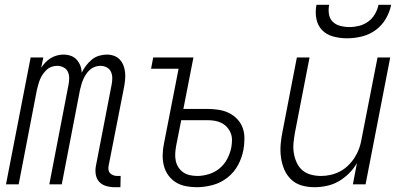

<svg xmlns="http://www.w3.org/2000/svg" viewBox="-20 -770 1690 802"><path d="M459 12Q441 12 423.5 7Q406 2 394.5 -10.5Q383 -23 380 -41.5Q377 -60 381 -79L446 -415Q449 -429 449 -443.5Q449 -458 443.5 -470Q438 -482 426 -488.5Q414 -495 399 -495Q388 -495 376.5 -491Q365 -487 355.5 -478.5Q346 -470 339.5 -460Q333 -450 328 -439Q323 -428 320 -417Q317 -406 314 -394L238 0H186L266 -415Q269 -429 269 -443.5Q269 -458 263.5 -470Q258 -482 245.5 -488.5Q233 -495 219 -495Q207 -495 195.5 -491Q184 -487 175 -478.5Q166 -470 159 -460Q152 -450 147.5 -439Q143 -428 140 -417Q137 -406 134 -394L58 0H5L108 -530H161L152 -487Q160 -499 170 -509.5Q180 -520 192.5 -527.5Q205 -535 218.5 -538.5Q232 -542 245 -542Q261 -542 275.5 -537Q290 -532 300 -521Q310 -510 315.5 -496Q321 -482 321 -466Q329 -482 339.5 -496Q350 -510 363.5 -521Q377 -532 393.5 -537Q410 -542 426 -542Q442 -542 456 -537Q470 -532 480 -521.5Q490 -511 495.5 -497Q501 -483 502.5 -467.5Q504 -452 502.5 -436.5Q501 -421 498 -405L434 -79Q432 -70 433 -61.5Q434 -53 439.5 -47Q445 -41 453 -38Q461 -35 469 -35H484L483 12Z M802 12Q778 12 755.5 7.5Q733 3 714.5 -8.5Q696 -20 683 -38Q670 -56 664.5 -78Q659 -100 659.5 -123.5Q660 -147 665 -171L726 -483H611L620 -530H788L746 -315H846Q869 -315 892.5 -311.5Q916 -308 935.5 -298.5Q955 -289 970.5 -273Q986 -257 993.5 -236.5Q1001 -216 1001 -192Q1001 -168 997 -145Q991 -112 974.5 -81Q958 -50 930 -28Q902 -6 868 3Q834 12 802 12ZM804 -35Q827 -35 852 -42.5Q877 -50 897 -66.5Q917 -83 929 -106Q941 -129 946 -153Q949 -169 949 -185Q949 -201 943.5 -214.5Q938 -228 928 -239Q918 -250 905 -256.5Q892 -263 877 -265.5Q862 -268 846 -268H737L716 -162Q713 -146 712 -130Q711 -114 714 -99Q717 -84 725 -71.5Q733 -59 745 -50.5Q757 -42 772.5 -38.5Q788 -35 804 -35Z M1294 12Q1265 12 1239.5 4.5Q1214 -3 1195.5 -21Q1177 -39 1167 -63Q1157 -87 1153.5 -114Q1150 -141 1152.5 -169Q1155 -197 1161 -225L1220 -530H1273L1212 -216Q1208 -194 1206 -172Q1204 -150 1207.5 -129.5Q1211 -109 1219.5 -90.5Q1228 -72 1243 -59Q1258 -46 1278.5 -40.5Q1299 -35 1321 -35Q1341 -35 1361 -39.5Q1381 -44 1399.5 -53.5Q1418 -63 1434 -78.5Q1450 -94 1461.5 -112Q1473 -130 1480 -149.5Q1487 -169 1490 -188L1557 -530H1610L1507 0H1454L1471 -89Q1458 -66 1438 -46Q1418 -26 1394.5 -12.5Q1371 1 1344.5 6.5Q1318 12 1294 12Z M1430 -610Q1400 -610 1372 -617.5Q1344 -625 1325.5 -644Q1307 -663 1301.5 -691.5Q1296 -720 1302 -750H1355Q1351 -730 1354 -711Q1357 -692 1369.5 -679.5Q1382 -667 1401 -662Q1420 -657 1440 -657Q1460 -657 1480 -662Q1500 -667 1517.5 -679.5Q1535 -692 1546 -711Q1557 -730 1561 -750H1614Q1608 -720 1591.5 -691.5Q1575 -663 1548.5 -644Q1522 -625 1491 -617.5Q1460 -610 1430 -610Z"/></svg>

Font: Lode Dark Term
Style: Italic
Weight: 400
Italic angle: -11°
Monospace: yes
Designer: Belleve Invis
Foundry: Belleve Invis
Version: Version 29.2.0